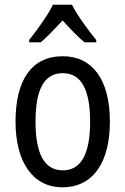

<svg xmlns="http://www.w3.org/2000/svg" viewBox="-20 -786 533 816"><path d="M286 -766H205C184 -722 140 -662 104 -616V-606H153C181 -629 213 -664 246 -699C278 -664 309 -631 339 -606H389V-616C354 -659 308 -721 286 -766ZM447 -269C447 -450 371 -547 247 -547C114 -547 46 -446 46 -269C46 -98 119 10 245 10C378 10 447 -99 447 -269ZM131 -269C131 -404 166 -475 247 -475C326 -475 363 -404 363 -269C363 -134 326 -62 247 -62C167 -62 131 -135 131 -269Z"/></svg>

Font: Noto Sans Devanagari UI Condensed
Style: Regular
Weight: 400
Width: 3
Designer: Jelle Bosma - Monotype Design Team
Foundry: Monotype Imaging Inc.
Version: Version 2.004